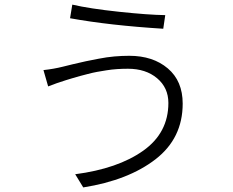

<svg xmlns="http://www.w3.org/2000/svg" viewBox="-20 -777 1017 839"><path d="M715.8 -327.1Q715.8 -393.6 666.5 -435.1Q617.2 -476.6 539.1 -476.6Q515.6 -476.6 492.2 -475.1Q468.8 -473.6 444.8 -469.7Q420.9 -465.8 404.3 -462.9Q387.7 -460 363.3 -453.6Q338.9 -447.3 329.6 -444.8Q320.3 -442.4 295.9 -435.1Q271.5 -427.7 268.6 -426.8Q227.5 -414.1 190.4 -399.4L169.9 -470.7Q214.8 -475.6 253.9 -485.4Q261.7 -487.3 297.4 -496.1Q333 -504.9 355 -509.3Q377 -513.7 411.6 -520.5Q446.3 -527.3 479.5 -530.3Q512.7 -533.2 544.9 -533.2Q648.4 -533.2 713.4 -478Q778.3 -422.9 778.3 -324.2Q778.3 -172.9 659.7 -81.1Q541 10.7 343.8 42L308.6 -15.6Q495.1 -40 605.5 -118.2Q715.8 -196.3 715.8 -327.1ZM286.1 -697.3 295.9 -756.8Q371.1 -739.3 499.5 -725.6Q627.9 -711.9 702.1 -710.9L693.4 -651.4Q459 -666 286.1 -697.3Z"/></svg>

Font: Min Sans Light
Style: Regular
Weight: 300
Designer: Jinseong-Kim, NotoSansCJK, Nunito
Foundry: Jinseong-Kim
Version: Version 1.400;Glyphs 3.1.2 (3151)